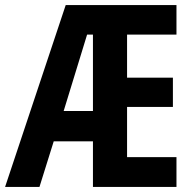

<svg xmlns="http://www.w3.org/2000/svg" viewBox="-20 -734 756 754"><path d="M0 0H135L191 -179H345V0H673V-117H479V-314H659V-429H479V-598H673V-714H238ZM230 -298 322 -598H345V-298Z"/></svg>

Font: Kathrein 77 Bold Condensed
Style: Regular
Weight: 700
Width: 3
Designer: Lazydogs Typefoundry, based on Open Sans by Ascender Corporation
Foundry: Lazydogs Typefoundry
Version: Version 1.003;PS 001.003;hotconv 1.0.88;makeotf.lib2.5.64775